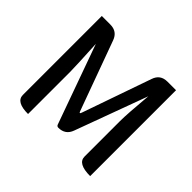

<svg xmlns="http://www.w3.org/2000/svg" viewBox="-167 -951 1165 1165"><g transform="rotate(45 415.0 -368.5)"><path d="M201 0Q97 0 97 -60V-737H170Q230 -737 250 -681L412 -237Q419 -216 426 -237L581 -681Q600 -737 660 -737H734V0Q626 0 626 -60V-364Q626 -424 641 -592L470 -127Q450 -71 390 -71Q378 -71 374 -82L191 -592Q201 -404 201 -364V0Z"/></g></svg>

Font: Swei Half Moon CJK TC
Style: Medium
Weight: 500
Version: Version 2.125